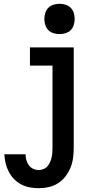

<svg xmlns="http://www.w3.org/2000/svg" viewBox="-20 -780 540 1013"><path d="M184 213Q160 213 136.5 208.5Q113 204 92 193Q71 182 54 164.5Q37 147 26 125.5Q15 104 9.5 80.5Q4 57 3 34H115Q115 49 119 64Q123 79 132 91.5Q141 104 155 110.5Q169 117 184 117Q197 117 209.5 112Q222 107 230.5 97Q239 87 244 75.5Q249 64 252 51.5Q255 39 256 26Q257 13 257 0V-434H138V-530H369V0Q369 27 365.5 53.5Q362 80 352 104.5Q342 129 325.5 150.5Q309 172 286.5 186.5Q264 201 237.5 207Q211 213 184 213ZM294 -600Q278 -600 262 -605Q246 -610 235 -621Q224 -632 219 -648Q214 -664 214 -680Q214 -696 219 -712Q224 -728 235 -739Q246 -750 262 -755Q278 -760 294 -760Q310 -760 326 -755Q342 -750 353 -739Q364 -728 369 -712Q374 -696 374 -680Q374 -664 369 -648Q364 -632 353 -621Q342 -610 326 -605Q310 -600 294 -600Z"/></svg>

Font: Iosevka Slab
Style: Bold
Weight: 700
Monospace: yes
Designer: Belleve Invis
Foundry: Belleve Invis
Version: Version 11.1.1; ttfautohint (v1.8.3)